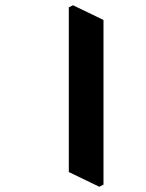

<svg xmlns="http://www.w3.org/2000/svg" viewBox="-20 -662 556 731"><path d="M258 -642 374 -586V41L358 49L242 -7V-634Z"/></svg>

Font: Noto Serif Gurmukhi
Style: Bold
Weight: 700
Designer: Vaibhav Singh and the Monotype Design Team
Foundry: Monotype Imaging Inc.
Version: Version 2.004; ttfautohint (v1.8.4.7-5d5b)